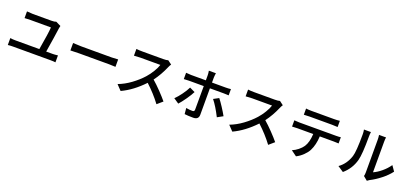

<svg xmlns="http://www.w3.org/2000/svg" viewBox="37 -1937 6714 3155"><g transform="rotate(20 3393.5 -359.5)"><path d="M778.3 -631.8Q771.5 -611.3 769.5 -591.8Q751 -450.2 703.1 -157.2H819.3Q849.6 -157.2 906.2 -164.1V-43Q873 -47.9 819.3 -47.9H165Q112.3 -47.9 73.2 -43V-164.1Q114.3 -157.2 165 -157.2H583Q635.7 -460 640.6 -556.6H284.2Q224.6 -556.6 180.7 -552.7V-669.9Q253.9 -663.1 283.2 -663.1H612.3Q666 -663.1 691.4 -674.8Z M1070.3 -440.4Q1169.9 -434.6 1218.8 -434.6H1748Q1785.2 -434.6 1858.4 -440.4V-310.5Q1772.5 -314.5 1748 -314.5H1218.8Q1138.7 -314.5 1070.3 -310.5Z M2705.1 -658.2Q2686.5 -630.9 2675.8 -604.5Q2609.4 -450.2 2518.6 -329.1Q2587.9 -269.5 2667 -187Q2746.1 -104.5 2794.9 -44.9L2701.2 36.1Q2594.7 -107.4 2446.3 -245.1Q2268.6 -57.6 2073.2 33.2L1987.3 -56.6Q2099.6 -98.6 2205.6 -176.3Q2311.5 -253.9 2388.7 -340.8Q2438.5 -396.5 2481.4 -467.3Q2524.4 -538.1 2541 -592.8H2190.4Q2186.5 -592.8 2081.1 -586.9V-705.1Q2124 -699.2 2190.4 -699.2H2547.9Q2608.4 -699.2 2637.7 -709Z M3445.3 -776.4Q3437.5 -721.7 3437.5 -696.3V-610.4H3677.7Q3728.5 -610.4 3766.6 -616.2V-506.8Q3724.6 -509.8 3678.7 -509.8H3437.5V-505.9V-47.9Q3437.5 38.1 3342.8 38.1Q3252 38.1 3192.4 30.3L3182.6 -73.2Q3240.2 -62.5 3293 -62.5Q3311.5 -62.5 3319.8 -70.3Q3328.1 -78.1 3329.1 -97.7Q3330.1 -140.6 3330.1 -505.9V-509.8H3072.3Q3018.6 -509.8 2982.4 -505.9V-616.2Q3039.1 -610.4 3072.3 -610.4H3330.1V-697.3Q3330.1 -732.4 3322.3 -776.4ZM2943.4 -157.2Q2991.2 -202.1 3044.9 -275.9Q3098.6 -349.6 3127.9 -410.2L3221.7 -365.2Q3190.4 -303.7 3133.3 -222.2Q3076.2 -140.6 3034.2 -95.7ZM3545.9 -363.3 3636.7 -412.1Q3672.9 -367.2 3723.1 -290Q3773.4 -212.9 3804.7 -155.3L3707 -101.6Q3623 -267.6 3545.9 -363.3Z M4658.2 -658.2Q4639.6 -630.9 4628.9 -604.5Q4562.5 -450.2 4471.7 -329.1Q4541 -269.5 4620.1 -187Q4699.2 -104.5 4748 -44.9L4654.3 36.1Q4547.9 -107.4 4399.4 -245.1Q4221.7 -57.6 4026.4 33.2L3940.4 -56.6Q4052.7 -98.6 4158.7 -176.3Q4264.6 -253.9 4341.8 -340.8Q4391.6 -396.5 4434.6 -467.3Q4477.5 -538.1 4494.1 -592.8H4143.6Q4139.6 -592.8 4034.2 -586.9V-705.1Q4077.1 -699.2 4143.6 -699.2H4501Q4561.5 -699.2 4590.8 -709Z M5036.1 -738.3Q5080.1 -732.4 5133.8 -732.4H5527.3Q5580.1 -732.4 5627 -738.3V-629.9Q5564.5 -633.8 5527.3 -633.8H5134.8Q5090.8 -633.8 5036.1 -629.9ZM4920.9 -380.9V-490.2Q4967.8 -485.4 5011.7 -485.4H5650.4Q5704.1 -485.4 5734.4 -490.2V-381.8Q5699.2 -384.8 5650.4 -384.8H5404.3Q5397.5 -234.4 5342.8 -127Q5316.4 -76.2 5263.7 -25.4Q5210.9 25.4 5148.4 56.6L5050.8 -14.6Q5103.5 -36.1 5152.3 -75.2Q5201.2 -114.3 5230.5 -158.2Q5283.2 -240.2 5290 -384.8H5011.7Q4975.6 -384.8 4920.9 -380.9Z M6309.6 -21.5Q6317.4 -49.8 6317.4 -85.9V-662.1Q6317.4 -680.7 6315.9 -698.7Q6314.5 -716.8 6312.5 -728.5Q6310.5 -740.2 6310.5 -741.2H6433.6Q6427.7 -711.9 6427.7 -661.1V-129.9Q6495.1 -159.2 6565.9 -218.3Q6636.7 -277.3 6686.5 -349.6L6750 -257.8Q6691.4 -179.7 6599.1 -106.9Q6506.8 -34.2 6418 9.8Q6405.3 17.6 6379.9 36.1ZM5859.4 -32.2Q5977.5 -115.2 6027.3 -268.6Q6055.7 -354.5 6055.7 -657.2Q6055.7 -703.1 6047.9 -739.3H6169.9Q6164.1 -698.2 6164.1 -658.2Q6164.1 -348.6 6134.8 -240.2Q6090.8 -76.2 5960.9 35.2Z"/></g></svg>

Font: Min Sans SemiBold
Style: Regular
Weight: 600
Designer: Jinseong-Kim, NotoSansCJK, Nunito
Foundry: Jinseong-Kim
Version: Version 1.400;Glyphs 3.1.2 (3151)